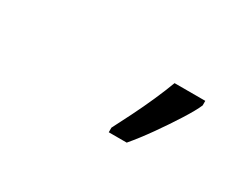

<svg xmlns="http://www.w3.org/2000/svg" viewBox="-40 -960 641 509"><g transform="rotate(30 281.0 -706.0)"><path d="M301 -606V-620Q314 -645 330.5 -678Q347 -711 362 -745Q377 -779 387 -806H481V-792Q473 -773 451.5 -739Q430 -705 404.5 -669Q379 -633 356 -606Z"/></g></svg>

Font: Manna Sans
Style: Italic
Weight: 400
Italic angle: -12°
Designer: Monotype Design Team
Foundry: Monotype Imaging Inc.
Version: Version 2.001.1; ttfautohint (v1.8.2)